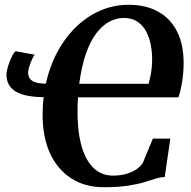

<svg xmlns="http://www.w3.org/2000/svg" viewBox="-20 -771 798 802"><path d="M413 11Q335 11 277.5 -26Q220 -63 189 -130.5Q158 -198 158 -290.5Q158 -309.5 159 -327.8Q160 -346 162.5 -365Q126 -365.5 97.2 -370.8Q68.5 -376 48.2 -387.2Q28 -398.5 17.5 -416.5Q7 -434.5 7 -459Q7 -472.5 13.5 -493.8Q20 -515 28.8 -533.2Q37.5 -551.5 45.5 -557L125 -542.5Q120 -537 113.5 -522.5Q107 -508 102.2 -492.5Q97.5 -477 97.5 -468.5Q97.5 -456 103 -445.5Q108.5 -435 124.2 -428.5Q140 -422 171.5 -421.5Q193.5 -520 244 -594.2Q294.5 -668.5 365.2 -709.8Q436 -751 517 -751Q589 -751 640.5 -722.5Q692 -694 719.5 -639.8Q747 -585.5 747 -508Q747 -466 740.2 -426Q733.5 -386 725 -364.5H306Q305.5 -357.5 305 -350.8Q304.5 -344 304.2 -337Q304 -330 304 -322Q302 -235 318 -171Q334 -107 367.8 -72.2Q401.5 -37.5 452 -37.5Q483 -37.5 508 -44.8Q533 -52 550.5 -64.2Q568 -76.5 577 -91.5L618.5 -192H691.5L668 -31.5Q649 -31 629.2 -24.5Q609.5 -18 582 -9.8Q554.5 -1.5 513.8 4.8Q473 11 413 11ZM601 -421Q605.5 -439 608.8 -455.2Q612 -471.5 613.8 -488.2Q615.5 -505 615.5 -524.5Q615.5 -553 609.8 -583.5Q604 -614 590.5 -639.5Q577 -665 554 -680.5Q531 -696 496.5 -696Q465.5 -696 436.2 -680.2Q407 -664.5 382 -631.5Q357 -598.5 338.8 -546.2Q320.5 -494 311 -421Z"/></svg>

Font: Merriweather 36pt
Style: Bold Italic
Weight: 700
Italic angle: -7.8°
Version: Version 2.101